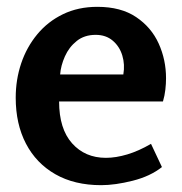

<svg xmlns="http://www.w3.org/2000/svg" viewBox="-20 -531 534 562"><path d="M265 -511Q334 -511 378.5 -481Q423 -451 444.5 -403.5Q466 -356 466 -302Q466 -286 464 -268.5Q462 -251 457 -234H153Q153 -154 191 -111.5Q229 -69 290 -69Q319 -69 352.5 -79Q386 -89 422 -110L454 -42Q420 -15 368.5 -2Q317 11 276 11Q198 11 142 -21Q86 -53 56 -110.5Q26 -168 26 -245Q26 -298 42 -345.5Q58 -393 89 -430.5Q120 -468 164.5 -489.5Q209 -511 265 -511ZM260 -429Q227 -429 204.5 -411Q182 -393 170 -366Q158 -339 156 -313H341Q346 -342 338 -368.5Q330 -395 310 -412Q290 -429 260 -429Z"/></svg>

Font: Rosario Light
Style: Bold
Weight: 700
Version: Version 1.101; ttfautohint (v1.8.1.43-b0c9)